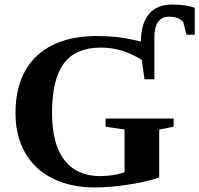

<svg xmlns="http://www.w3.org/2000/svg" viewBox="-20 -822 884 852"><path d="M807.6 -668 793 -724.1Q784.2 -735.4 767.6 -741.7Q751 -748 731 -748Q665 -748 665 -655.3V-470.2H621.1L609.4 -555.2Q570.8 -581.5 524.4 -596.2Q478 -610.8 428.7 -610.8Q314.9 -610.8 262.9 -540Q210.9 -469.2 210.9 -320.8Q210.9 -182.6 265.9 -111.6Q320.8 -40.5 424.8 -40.5Q481.4 -40.5 532.7 -57.6V-247.1L448.7 -259.8V-295.9H750.5V-259.8L686.5 -247.1V-34.2Q626 -14.2 545.9 -2.2Q465.8 9.8 401.9 9.8Q294.9 9.8 215.1 -29.3Q135.3 -68.4 92 -143.1Q48.8 -217.8 48.8 -319.8Q48.8 -484.4 142.8 -573.2Q236.8 -662.1 411.1 -662.1Q455.1 -662.1 498.8 -657.5Q542.5 -652.8 605.5 -637.7Q605.5 -717.3 640.9 -759.5Q676.3 -801.8 743.2 -801.8Q805.7 -801.8 844.2 -787.1V-668Z"/></svg>

Font: Tinos
Style: Bold
Weight: 700
Designer: Steve Matteson
Foundry: Monotype Imaging Inc.
Version: Version 1.23